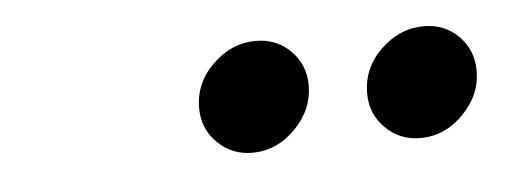

<svg xmlns="http://www.w3.org/2000/svg" viewBox="-26 -644 552 204"><g transform="rotate(-5 250.0 -542.0)"><path d="M236.8 -482.6Q215.3 -482.6 200 -497.6Q184.7 -512.5 184.7 -534.7Q184.7 -561.8 204.9 -581.2Q225 -600.7 250.7 -600.7Q272.9 -600.7 287.8 -585.8Q302.8 -570.8 302.8 -548.6Q302.8 -522.9 283 -502.8Q263.2 -482.6 236.8 -482.6ZM416 -482.6Q394.4 -482.6 379.2 -497.6Q363.9 -512.5 363.9 -534.7Q363.9 -561.8 384 -581.2Q404.2 -600.7 429.9 -600.7Q452.1 -600.7 467 -585.8Q481.9 -570.8 481.9 -548.6Q481.9 -522.9 462.2 -502.8Q442.4 -482.6 416 -482.6Z"/></g></svg>

Font: Afacad SemiBold
Style: Italic
Weight: 600
Italic angle: -14°
Designer: Kristian Moeller
Foundry: Dicotype
Version: Version 1.000